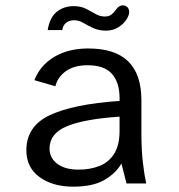

<svg xmlns="http://www.w3.org/2000/svg" viewBox="-20 -689 672 721"><path d="M255 12Q178 12 128.5 -24Q79 -60 79 -125Q79 -215 167 -256.5Q255 -298 429 -310V-321Q429 -379 400.5 -411.5Q372 -444 309 -444Q258 -444 227 -421.5Q196 -399 188 -365L109 -388Q131 -444 184 -475.5Q237 -507 311 -507Q412 -507 461.5 -458.5Q511 -410 511 -313V-191Q511 -126 516.5 -79Q522 -32 529 0H455L436 -75Q416 -39 372.5 -13.5Q329 12 255 12ZM275 -52Q319 -52 354 -66Q389 -80 409 -112Q429 -144 429 -198V-251Q297 -242 231.5 -215Q166 -188 166 -131Q166 -96 195 -74Q224 -52 275 -52ZM378 -574Q351 -574 330.5 -583.5Q310 -593 293 -603Q276 -613 258 -613Q241 -613 228.5 -603.5Q216 -594 214 -576H159Q167 -624 193.5 -645Q220 -666 257 -666Q283 -666 302 -656.5Q321 -647 338 -637Q355 -627 374 -627Q389 -627 398 -634Q407 -641 415 -652Q421 -661 427.5 -665Q434 -669 441 -669Q451 -669 458 -662.5Q465 -656 465 -643Q465 -631 454 -614.5Q443 -598 423.5 -586Q404 -574 378 -574Z"/></svg>

Font: Atkinson Hyperlegible Mono ExtraLight
Style: Regular
Weight: 400
Monospace: yes
Version: Version 2.001